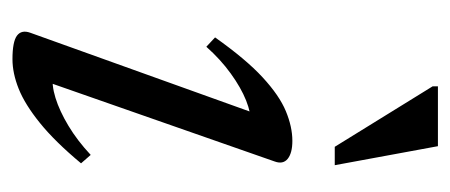

<svg xmlns="http://www.w3.org/2000/svg" viewBox="-227 -485 722 308"><g transform="rotate(90 134.0 -331.0)"><path d="M32.5 -18.5 163.5 -383.5 178 -372.5Q162 -373 141.2 -364.8Q120.5 -356.5 98 -340.2Q75.5 -324 55 -301L40 -315Q75 -364.5 104 -391.2Q133 -418 158.2 -428.5Q183.5 -439 206 -439Q225.5 -439 234.8 -431.5Q244 -424 239 -410.5L108 -36L99.5 -55Q116 -52.5 137 -59Q158 -65.5 181.8 -79.8Q205.5 -94 228.5 -115.5L242 -100Q207 -58 177.2 -34Q147.5 -10 122.5 0Q97.5 10 75 10Q47 10 37.2 2.8Q27.5 -4.5 32.5 -18.5ZM245 -507H215.5L118.5 -664V-672.5H214.5Z"/></g></svg>

Font: Newsreader 20pt
Style: Italic
Weight: 400
Italic angle: -17°
Version: Version 1.003